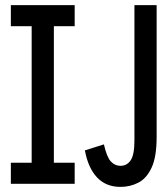

<svg xmlns="http://www.w3.org/2000/svg" viewBox="-20 -720 656 752"><path d="M452 12Q395 12 360 -25.2Q325 -62.5 312.5 -131L387 -154.5Q398 -105.5 413.8 -88Q429.5 -70.5 452 -70.5Q477 -70.5 491.8 -92.2Q506.5 -114 506.5 -169V-700H593.5V-183.5Q593.5 -106 574 -63.8Q554.5 -21.5 522.2 -4.8Q490 12 452 12ZM22.5 0V-82.5H104V-617.5H22.5V-700H272.5V-617.5H191V-82.5H272.5V0Z"/></svg>

Font: Overpass Mono Light Medium
Style: Regular
Weight: 500
Monospace: yes
Version: Version 4.000